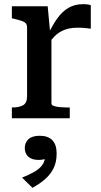

<svg xmlns="http://www.w3.org/2000/svg" viewBox="-20 -568 486 922"><path d="M416 -543V-430Q409 -431 398.5 -432.5Q388 -434 376 -434.5Q364 -435 353 -435Q328 -435 308.5 -430.5Q289 -426 272 -416.5Q255 -407 240 -391.5Q225 -376 209 -353L208 -397Q231 -446 255 -479.5Q279 -513 309 -530.5Q339 -548 379 -548Q392 -548 402 -546.5Q412 -545 416 -543ZM37 0V-52H40Q73 -52 91.5 -63Q110 -74 110 -106V-436Q110 -450 103 -457Q96 -464 82 -468.5Q68 -473 47 -478L37 -480V-538H209L222 -400L227 -402V-71Q227 -63 239 -59Q251 -55 267.5 -53.5Q284 -52 298 -52H315V0ZM136 334 86 285Q118 272 142.5 258.5Q167 245 181.5 226.5Q196 208 196 183L210 190Q201 195 189 197.5Q177 200 166 200Q133 200 116 184.5Q99 169 99 143Q99 117 116.5 100.5Q134 84 171 84Q211 84 231.5 105.5Q252 127 252 169Q252 210 237.5 239.5Q223 269 197.5 291.5Q172 314 136 334Z"/></svg>

Font: Roboto Serif SemiCondensed Medium
Style: Regular
Weight: 500
Width: 4
Designer: Greg Gazdowicz
Foundry: Commercial Type
Version: Version 1.007